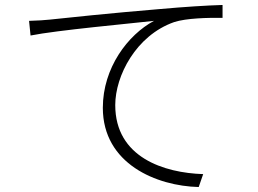

<svg xmlns="http://www.w3.org/2000/svg" viewBox="-20 -734 1040 773"><path d="M97 -650 103 -591C206 -612 512 -640 600 -650C495 -594 394 -461 394 -300C394 -74 611 15 780 19L798 -33C641 -38 444 -100 444 -311C444 -428 527 -591 681 -645C730 -661 818 -663 876 -662V-714C812 -712 729 -707 617 -697C435 -682 234 -661 180 -655C160 -653 134 -651 97 -650Z"/></svg>

Font: Genne Gothic Light
Style: Regular
Weight: 300
Designer: Ryoko NISHIZUKA (kana & ideographs); Paul D. Hunt (Latin, Greek & Cyrillic); Wenlong ZHANG (bopomofo); Sandoll Communica
Foundry: Adobe Systems Incorporated
Version: Version 1.004;PS 1.004;hotconv 16.6.51;makeotf.lib2.5.65220